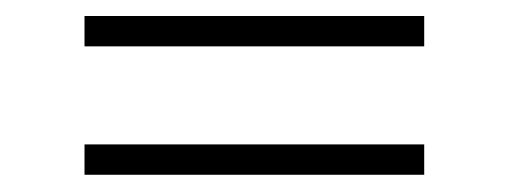

<svg xmlns="http://www.w3.org/2000/svg" viewBox="-20 -454 620 234"><path d="M83 -278H497V-241H83ZM83 -434.5H497V-397.5H83Z"/></svg>

Font: Lato 2
Style: Regular
Weight: 300
Designer: Lukasz Dziedzic with Adam Twardoch and Botio Nikoltchev
Foundry: tyPoland Lukasz Dziedzic
Version: Version 2.015; 2015-08-06; http://www.latofonts.com/